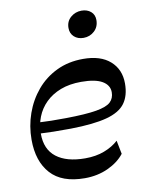

<svg xmlns="http://www.w3.org/2000/svg" viewBox="-89 -857 718 931"><g transform="rotate(-10 270.0 -391.5)"><path d="M253.1 10.2Q140.3 10.2 85.3 -50.9Q30.3 -112 30.3 -218.1Q30.3 -285.4 52.1 -346.9Q73.8 -408.3 114.5 -456.7Q155.2 -505 213.3 -533Q271.3 -561 344.1 -561Q430 -561 476.9 -519.4Q523.9 -477.9 523.9 -408.8Q523.9 -348.7 496.6 -311.5Q469.2 -274.3 404.7 -257.2Q340.2 -240 227.7 -238.3Q181.6 -237.8 142.4 -238.5Q103.2 -239.2 67.7 -241.2V-295.4Q103.3 -293.4 140.1 -292.7Q176.9 -292 212 -292.6Q311 -293.7 363.1 -302.7Q415.1 -311.7 434.2 -330.1Q453.3 -348.4 453.3 -377.9Q453.3 -412.9 419.2 -433Q385 -453.1 315.7 -453.1Q258 -453.1 214 -436.2Q170 -419.2 140 -389.6Q110 -360 94.8 -321.2Q79.7 -282.4 79.7 -238.8Q79.7 -161.9 129.9 -123.2Q180.1 -84.4 271.8 -84.4Q324.6 -84.4 365.8 -100.2Q407.1 -115.9 435.7 -142.1L448.9 -75.4Q419.8 -37.7 367.9 -13.7Q316 10.2 253.1 10.2ZM364.8 -661Q336.9 -661 318.8 -677.3Q300.7 -693.7 300.7 -720.7Q300.7 -753.3 323.7 -773.1Q346.7 -792.8 377.1 -792.8Q405 -792.8 422.9 -777.4Q440.8 -762.1 440.8 -735.7Q440.8 -702.4 418.5 -681.7Q396.2 -661 364.8 -661Z"/></g></svg>

Font: Savate ExtraLight
Style: Italic
Weight: 200
Italic angle: -11°
Designer: Max Esnée
Foundry: Plomb Type
Version: Version 2.000